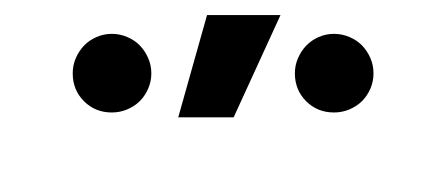

<svg xmlns="http://www.w3.org/2000/svg" viewBox="-20 -724 590 254"><path d="M127.9 -679.2Q138.7 -679.2 148.4 -675Q158.2 -670.9 165 -663.8Q171.9 -656.7 176 -647.2Q180.2 -637.7 180.2 -627Q180.2 -616.2 176 -606.7Q171.9 -597.2 165 -590.3Q158.2 -583.5 148.4 -579.3Q138.7 -575.2 127.9 -575.2Q106 -575.2 91.1 -590.1Q76.2 -605 76.2 -627Q76.2 -637.7 80.3 -647.2Q84.5 -656.7 91.3 -663.8Q98.1 -670.9 107.7 -675Q117.2 -679.2 127.9 -679.2ZM421.9 -679.2Q432.6 -679.2 442.4 -675Q452.1 -670.9 459 -663.8Q465.8 -656.7 470 -647.2Q474.1 -637.7 474.1 -627Q474.1 -616.2 470 -606.7Q465.8 -597.2 459 -590.3Q452.1 -583.5 442.4 -579.3Q432.6 -575.2 421.9 -575.2Q399.9 -575.2 385 -590.1Q370.1 -605 370.1 -627Q370.1 -637.7 374.3 -647.2Q378.4 -656.7 385.3 -663.8Q392.1 -670.9 401.6 -675Q411.1 -679.2 421.9 -679.2ZM351.1 -704.1 289.1 -568.8H215.8L253.9 -704.1ZM0 -490.2Z"/></svg>

Font: Code New Roman
Style: Regular
Weight: 400
Monospace: yes
Designer: Sam Radian
Foundry: Code New Roman
Version: Version 2.00 November 29, 2014